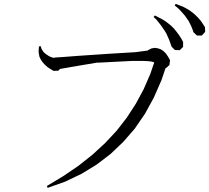

<svg xmlns="http://www.w3.org/2000/svg" viewBox="-20 -917 1046 960"><path d="M216.8 -582 204.1 -593.8 193.4 -605.5 184.6 -618.2 177.7 -631.8 174.8 -645.5 172.9 -659.2 174.8 -685.5H184.6L186.5 -674.8L192.4 -665L198.2 -656.2L206.1 -649.4L213.9 -643.6L222.7 -637.7L232.4 -632.8L244.1 -628.9L246.1 -627.9L261.7 -629.9L293 -631.8L370.1 -637.7L529.3 -648.4L658.2 -656.2L694.3 -661.1L717.8 -664.1L723.6 -668L737.3 -674.8L752.9 -677.7L767.6 -675.8L783.2 -670.9L796.9 -662.1L809.6 -649.4L820.3 -633.8L830.1 -616.2L827.1 -591.8L809.6 -576.2H807.6L787.1 -515.6L749 -428.7L705.1 -348.6L654.3 -274.4L596.7 -208L533.2 -147.5L462.9 -93.8L387.7 -47.9L305.7 -8.8L217.8 22.5L214.8 12.7L295.9 -36.1L372.1 -87.9L442.4 -143.6L505.9 -202.1L563.5 -263.7L614.3 -329.1L659.2 -398.4L698.2 -470.7L731.4 -546.9L751 -604.5L748 -606.4L736.3 -609.4L718.8 -611.3L697.3 -612.3H669.9H638.7L602.5 -610.4L562.5 -608.4L468.8 -603.5V-604.5L335 -582L280.3 -572.3L271.5 -563.5L248 -562.5L231.4 -572.3ZM826.2 -716.8 819.3 -732.4 812.5 -748 803.7 -762.7 784.2 -791 761.7 -819.3 748 -832 753.9 -839.8 788.1 -822.3 804.7 -812.5 820.3 -800.8 835.9 -788.1 849.6 -774.4 862.3 -758.8 874 -743.2 885.7 -725.6 895.5 -707V-682.6L878.9 -666L854.5 -667L837.9 -683.6L832 -700.2ZM936.5 -785.2 922.9 -812.5 904.3 -838.9 881.8 -864.3 868.2 -877.9 853.5 -889.6 858.4 -897.5 894.5 -883.8 911.1 -875 927.7 -865.2 943.4 -853.5 957 -841.8 970.7 -828.1 983.4 -813.5 994.1 -797.9 1004.9 -781.2 1005.9 -757.8 989.3 -739.3H964.8L947.3 -755.9L942.4 -770.5Z"/></svg>

Font: Kurinto Seri
Style: Regular
Weight: 400
Designer: Kurinto was developed by Clint Goss from a range of fonts that are compatible with the SIL Open Font License Version 1.1
Foundry: Clinton F. Goss
Version: Version 2.196; July 25, 2020